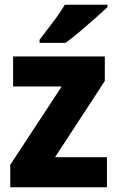

<svg xmlns="http://www.w3.org/2000/svg" viewBox="-20 -786 493 806"><path d="M429 0H23V-94L239 -423H35V-549H420V-446L211 -126H429ZM431 -756Q412 -738 380.5 -710Q349 -682 315 -653.5Q281 -625 255 -606H146V-619Q171 -652 201.5 -692Q232 -732 252 -766H431Z"/></svg>

Font: Noto Sans SemiCondensed ExtraBold
Style: Regular
Weight: 800
Width: 4
Designer: Monotype Design Team
Foundry: Monotype Imaging Inc.
Version: Version 2.013; ttfautohint (v1.8.4.7-5d5b)